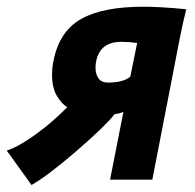

<svg xmlns="http://www.w3.org/2000/svg" viewBox="-33 -525 571 561"><path d="M163.6 -211.9Q148.4 -220.2 133.8 -243.9Q119.1 -267.6 119.1 -306.6Q119.1 -326.7 123 -346.2Q140.1 -433.6 203.9 -469.5Q267.6 -505.4 386.7 -505.4Q436 -505.4 511.2 -498Q502 -461.9 492.2 -412.6L412.1 0H288.6L327.6 -198.2Q322.8 -195.8 316.4 -194.1Q310.1 -192.4 305.7 -191.9L301.8 -191.4Q273.9 -155.8 190.4 -83.7Q106.9 -11.7 59.1 15.6L-13.2 -85Q22 -96.7 70.3 -131.6Q118.7 -166.5 163.6 -211.9ZM248 -346.2Q246.1 -337.9 246.1 -327.1Q246.1 -308.1 254.9 -295.9Q263.7 -283.7 282.7 -283.7Q326.7 -283.7 347.7 -300.8L367.7 -399.4Q344.7 -402.8 321.8 -402.8Q259.3 -402.8 248 -346.2Z"/></svg>

Font: Fantasque Sans Mono
Style: Bold Italic
Weight: 700
Italic angle: -11°
Monospace: yes
Designer: Jany Belluz
Version: Version 1.7.1